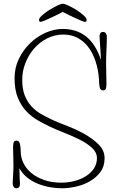

<svg xmlns="http://www.w3.org/2000/svg" viewBox="-20 -992 632 1028"><path d="M436 -875Q431 -875 418 -880Q405 -885 388 -893Q371 -901 352 -910Q333 -919 316 -928Q299 -919 280 -910Q261 -901 244 -893Q227 -885 214.5 -880Q202 -875 197 -875Q189 -875 189 -886Q189 -895 205.5 -910Q222 -925 244 -938.5Q266 -952 286.5 -962Q307 -972 316 -972Q325 -972 346.5 -962Q368 -952 389.5 -938.5Q411 -925 427.5 -910Q444 -895 444 -886Q444 -875 436 -875ZM84 -91Q84 -68 85 -50Q85 -42 85.5 -35Q86 -28 86 -22Q86 -15 87 -9Q87 16 68 16Q58 16 53 8Q48 0 48 -7Q48 -13 48.5 -25Q49 -37 50 -52Q51 -67 51.5 -82Q52 -97 52 -108Q52 -124 51.5 -135Q51 -146 51 -156.5Q51 -167 50.5 -178Q50 -189 50 -205Q50 -219 53 -229Q56 -239 69 -239Q83 -239 87 -220.5Q91 -202 91 -180Q91 -149 105.5 -119Q120 -89 147.5 -66Q175 -43 215.5 -28.5Q256 -14 309 -14Q345 -14 379 -23Q413 -32 439.5 -48.5Q466 -65 482.5 -89.5Q499 -114 499 -145Q499 -176 473 -200Q447 -224 408.5 -243.5Q370 -263 326.5 -280Q283 -297 247 -314Q215 -329 182 -348Q149 -367 121 -396.5Q93 -426 75.5 -468.5Q58 -511 58 -574Q58 -630 81.5 -678Q105 -726 142 -761.5Q179 -797 225 -817Q271 -837 316 -837Q389 -837 440 -797.5Q491 -758 521 -671Q517 -734 515 -764.5Q513 -795 513 -796Q513 -821 532 -821Q542 -821 547 -813Q552 -805 552 -798Q552 -763 550 -725.5Q548 -688 548 -652Q548 -620 549 -597Q550 -574 550 -542Q550 -528 547 -518Q544 -508 531 -508Q517 -508 513.5 -526.5Q510 -545 510 -567Q506 -621 491 -665.5Q476 -710 451.5 -741.5Q427 -773 393.5 -790Q360 -807 320 -807Q273 -807 232.5 -786.5Q192 -766 162.5 -732Q133 -698 116 -654.5Q99 -611 99 -565Q99 -515 112.5 -481Q126 -447 148.5 -422.5Q171 -398 200 -381.5Q229 -365 259 -351Q289 -337 336.5 -319Q384 -301 429.5 -276Q475 -251 507.5 -219Q540 -187 540 -145Q540 -101 517 -70.5Q494 -40 459.5 -20.5Q425 -1 385 7.5Q345 16 312 16Q280 16 246.5 10Q213 4 182 -8.5Q151 -21 125.5 -41.5Q100 -62 84 -91Z"/></svg>

Font: Life Savers
Style: Regular
Weight: 400
Designer: Pablo Impallari, Rodrigo Fuenzalida, Brenda Gallo
Foundry: Pablo Impallari, Rodrigo Fuenzalida, Brenda Gallo
Version: Version 3.001; ttfautohint (v0.95) -l 8 -r 50 -G 200 -x 14 -